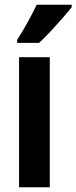

<svg xmlns="http://www.w3.org/2000/svg" viewBox="-20 -786 321 806"><path d="M189 0H60V-546H189ZM281 -756Q267 -738 243.5 -711Q220 -684 193.5 -655.5Q167 -627 144 -606H52V-619Q78 -659 98 -696Q118 -733 134 -766H281Z"/></svg>

Font: Noto Sans Sinhala ExtraCondensed
Style: Bold
Weight: 700
Width: 2
Designer: Jelle Bosma - Monotype Design Team
Foundry: Monotype Imaging Inc.
Version: Version 2.006; ttfautohint (v1.8.4.7-5d5b)